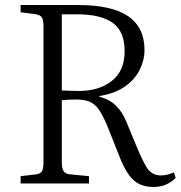

<svg xmlns="http://www.w3.org/2000/svg" viewBox="-20 -730 719 764"><path d="M591 14Q544 14 514.5 -10.5Q485 -35 459 -98L407 -229Q389 -272 373 -294.5Q357 -317 336 -325.5Q315 -334 283 -334Q247 -334 226 -331V-84Q226 -60 233.5 -48.5Q241 -37 262 -36L334 -29V0H62V-29L122 -36Q140 -38 146.5 -48Q153 -58 153 -86V-626Q153 -652 146 -661.5Q139 -671 119 -674L62 -681V-710H291Q425 -710 490 -665.5Q555 -621 555 -531Q555 -491 536 -452.5Q517 -414 477.5 -386Q438 -358 376 -348V-345Q417 -334 442.5 -308.5Q468 -283 483 -245L519 -158Q542 -101 562 -66.5Q582 -32 620 -32Q635 -32 647.5 -35.5Q660 -39 672 -44L679 -22Q643 14 591 14ZM294 -368Q374 -368 425 -408Q476 -448 476 -527Q476 -605 428.5 -639Q381 -673 288 -673H226V-370Q252 -369 268 -368.5Q284 -368 294 -368Z"/></svg>

Font: Literata 36pt Light
Style: Regular
Weight: 300
Designer: Latin by Veronika Burian and Jose Scaglione. Greek by Irene Vlachou. Cyrillic by Vera Evstafieva.
Foundry: TypeTogether
Version: Version 3.002